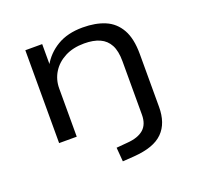

<svg xmlns="http://www.w3.org/2000/svg" viewBox="-122 -629 975 952"><g transform="rotate(-20 365.5 -153.0)"><path d="M369 193 363 119 421 114Q478 110 507.5 84.5Q537 59 537 8V-274Q537 -328 520 -360Q503 -392 470 -407Q437 -422 388 -422Q329 -422 286 -399.5Q243 -377 219.5 -339Q196 -301 196 -254V0H103V-490H192V-378H188Q218 -433 273 -466Q328 -499 408 -499Q476 -499 525.5 -478Q575 -457 602.5 -408.5Q630 -360 630 -278V1Q630 43 618.5 76.5Q607 110 583 134Q559 158 521 171.5Q483 185 429 189Z"/></g></svg>

Font: Nunito Sans 10pt Expanded
Style: Regular
Weight: 400
Width: 7
Designer: Vernon Adams
Foundry: Vernon Adams
Version: Version 3.101;gftools[0.9.27]